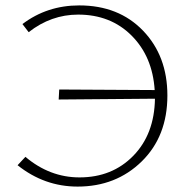

<svg xmlns="http://www.w3.org/2000/svg" viewBox="-20 -684 698 710"><path d="M273 -664Q419 -664 509 -570.5Q599 -477 599 -331Q599 -180 504 -87Q409 6 267 6Q144 6 45 -73L74 -104Q164 -28 274 -28Q395 -28 473 -108Q551 -188 553 -319L197 -316L199 -353L552 -351Q544 -475 466.5 -552.5Q389 -630 269 -630Q169 -630 86 -565L63 -595Q154 -664 273 -664Z"/></svg>

Font: EauTestText Light
Style: Regular
Weight: 300
Designer: Christian Thalmann (Catharsis Fonts)
Version: Version 0.001;PS 000.001;hotconv 1.0.88;makeotf.lib2.5.64775